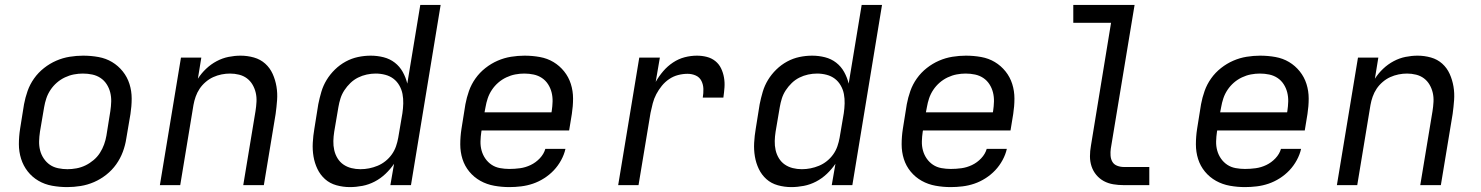

<svg xmlns="http://www.w3.org/2000/svg" viewBox="-20 -755 6040 783"><path d="M254 8Q223 8 192.5 2.5Q162 -3 136.5 -18Q111 -33 93 -56Q75 -79 66 -107.5Q57 -136 57 -167Q57 -198 62 -230L78 -330Q83 -357 92.5 -384Q102 -411 119 -435Q136 -459 159.5 -477.5Q183 -496 209.5 -507.5Q236 -519 264 -523.5Q292 -528 319 -528Q351 -528 381.5 -522.5Q412 -517 437 -502Q462 -487 480.5 -464Q499 -441 508 -412.5Q517 -384 517 -353Q517 -322 512 -290L495 -190Q491 -163 481 -136Q471 -109 454 -85Q437 -61 413.5 -42.5Q390 -24 363.5 -12.5Q337 -1 309 3.5Q281 8 254 8ZM255 -65Q273 -65 292 -68.5Q311 -72 328.5 -80.5Q346 -89 361.5 -102Q377 -115 387.5 -131.5Q398 -148 404.5 -166Q411 -184 414 -202L430 -302Q433 -322 433.5 -341Q434 -360 429.5 -378Q425 -396 415 -411.5Q405 -427 390 -437Q375 -447 356.5 -451Q338 -455 318 -455Q300 -455 281.5 -451.5Q263 -448 245 -439.5Q227 -431 212 -418Q197 -405 186 -388.5Q175 -372 169 -354Q163 -336 160 -318L143 -218Q140 -198 139.5 -179Q139 -160 143.5 -142Q148 -124 158.5 -108.5Q169 -93 183.5 -83Q198 -73 217 -69Q236 -65 255 -65Z M632 0 718 -520H801L787 -434Q801 -456 820.5 -474.5Q840 -493 863.5 -505.5Q887 -518 912 -523Q937 -528 961 -528Q989 -528 1015.5 -520.5Q1042 -513 1061.5 -495.5Q1081 -478 1092 -453.5Q1103 -429 1107.5 -402Q1112 -375 1110 -347Q1108 -319 1104 -290L1056 0H972L1022 -302Q1025 -321 1026 -340Q1027 -359 1023 -376.5Q1019 -394 1010 -409.5Q1001 -425 987 -435.5Q973 -446 955 -450.5Q937 -455 918 -455Q901 -455 883.5 -451.5Q866 -448 849.5 -440.5Q833 -433 818.5 -420.5Q804 -408 794 -393Q784 -378 778 -361Q772 -344 769 -327L715 0Z M1407 8Q1379 8 1352 0.5Q1325 -7 1305.5 -24.5Q1286 -42 1274.5 -66Q1263 -90 1258.5 -117Q1254 -144 1255.5 -172.5Q1257 -201 1262 -230L1278 -330Q1283 -355 1290.5 -380.5Q1298 -406 1312 -429Q1326 -452 1346 -471.5Q1366 -491 1390 -504Q1414 -517 1440 -522.5Q1466 -528 1492 -528Q1519 -528 1544.5 -521.5Q1570 -515 1590 -499.5Q1610 -484 1622.5 -461.5Q1635 -439 1641 -414L1694 -735H1777L1656 0H1572L1587 -87Q1572 -65 1552 -46Q1532 -27 1508 -14.5Q1484 -2 1458 3Q1432 8 1407 8ZM1450 -65Q1468 -65 1485.5 -68.5Q1503 -72 1520 -79Q1537 -86 1552 -98Q1567 -110 1578 -125.5Q1589 -141 1595 -158.5Q1601 -176 1604 -193L1621 -293Q1624 -313 1624.5 -333Q1625 -353 1621.5 -371.5Q1618 -390 1608.5 -406.5Q1599 -423 1584.5 -434Q1570 -445 1551 -450Q1532 -455 1512 -455Q1494 -455 1475.5 -451Q1457 -447 1440 -438.5Q1423 -430 1409 -416.5Q1395 -403 1384.5 -387Q1374 -371 1368.5 -353.5Q1363 -336 1360 -318L1343 -218Q1340 -199 1339.5 -180Q1339 -161 1343 -143Q1347 -125 1356.5 -109.5Q1366 -94 1380.5 -84Q1395 -74 1413 -69.5Q1431 -65 1450 -65Z M2057 8Q2026 8 1995.5 2.5Q1965 -3 1939 -17.5Q1913 -32 1894 -55Q1875 -78 1866 -106.5Q1857 -135 1857 -166.5Q1857 -198 1862 -230L1878 -330Q1883 -357 1892.5 -384Q1902 -411 1919 -435Q1936 -459 1959.5 -477.5Q1983 -496 2009.5 -507.5Q2036 -519 2064 -523.5Q2092 -528 2119 -528Q2151 -528 2181.5 -522.5Q2212 -517 2237 -502Q2262 -487 2280.5 -464Q2299 -441 2308 -412.5Q2317 -384 2317 -353Q2317 -322 2312 -290L2301 -223H1944L1943 -218Q1940 -198 1939.5 -178.5Q1939 -159 1944 -141Q1949 -123 1959.5 -108Q1970 -93 1985 -83Q2000 -73 2019 -69.5Q2038 -66 2057 -66Q2079 -66 2101 -69Q2123 -72 2144 -82Q2165 -92 2181.5 -109.5Q2198 -127 2204 -148H2286Q2281 -125 2268.5 -102Q2256 -79 2238.5 -60.5Q2221 -42 2199 -28Q2177 -14 2153.5 -6Q2130 2 2105.5 5Q2081 8 2057 8ZM1956 -297H2229L2230 -302Q2233 -322 2233.5 -341Q2234 -360 2229.5 -378Q2225 -396 2215 -411.5Q2205 -427 2190 -437Q2175 -447 2156.5 -451Q2138 -455 2118 -455Q2100 -455 2081.5 -451.5Q2063 -448 2045 -439.5Q2027 -431 2012 -418Q1997 -405 1986 -388.5Q1975 -372 1969 -354Q1963 -336 1960 -318Z M2501 0 2587 -520H2671L2654 -421Q2667 -444 2684.5 -464.5Q2702 -485 2724.5 -500Q2747 -515 2772 -521.5Q2797 -528 2822 -528Q2843 -528 2862.5 -523Q2882 -518 2897 -506Q2912 -494 2920.5 -476.5Q2929 -459 2932.5 -439Q2936 -419 2934.5 -398.5Q2933 -378 2930 -357H2846Q2849 -375 2848.5 -392.5Q2848 -410 2840.5 -425Q2833 -440 2817.5 -447Q2802 -454 2784 -454Q2765 -454 2745.5 -449Q2726 -444 2709 -432.5Q2692 -421 2679 -405Q2666 -389 2656.5 -371Q2647 -353 2642 -333.5Q2637 -314 2633 -295L2584 0Z M3207 8Q3179 8 3152 0.5Q3125 -7 3105.5 -24.5Q3086 -42 3074.5 -66Q3063 -90 3058.5 -117Q3054 -144 3055.5 -172.5Q3057 -201 3062 -230L3078 -330Q3083 -355 3090.5 -380.5Q3098 -406 3112 -429Q3126 -452 3146 -471.5Q3166 -491 3190 -504Q3214 -517 3240 -522.5Q3266 -528 3292 -528Q3319 -528 3344.5 -521.5Q3370 -515 3390 -499.5Q3410 -484 3422.5 -461.5Q3435 -439 3441 -414L3494 -735H3577L3456 0H3372L3387 -87Q3372 -65 3352 -46Q3332 -27 3308 -14.5Q3284 -2 3258 3Q3232 8 3207 8ZM3250 -65Q3268 -65 3285.5 -68.5Q3303 -72 3320 -79Q3337 -86 3352 -98Q3367 -110 3378 -125.5Q3389 -141 3395 -158.5Q3401 -176 3404 -193L3421 -293Q3424 -313 3424.5 -333Q3425 -353 3421.5 -371.5Q3418 -390 3408.5 -406.5Q3399 -423 3384.5 -434Q3370 -445 3351 -450Q3332 -455 3312 -455Q3294 -455 3275.5 -451Q3257 -447 3240 -438.5Q3223 -430 3209 -416.5Q3195 -403 3184.5 -387Q3174 -371 3168.5 -353.5Q3163 -336 3160 -318L3143 -218Q3140 -199 3139.5 -180Q3139 -161 3143 -143Q3147 -125 3156.5 -109.5Q3166 -94 3180.5 -84Q3195 -74 3213 -69.5Q3231 -65 3250 -65Z M3857 8Q3826 8 3795.5 2.5Q3765 -3 3739 -17.5Q3713 -32 3694 -55Q3675 -78 3666 -106.5Q3657 -135 3657 -166.5Q3657 -198 3662 -230L3678 -330Q3683 -357 3692.5 -384Q3702 -411 3719 -435Q3736 -459 3759.5 -477.5Q3783 -496 3809.5 -507.5Q3836 -519 3864 -523.5Q3892 -528 3919 -528Q3951 -528 3981.5 -522.5Q4012 -517 4037 -502Q4062 -487 4080.5 -464Q4099 -441 4108 -412.5Q4117 -384 4117 -353Q4117 -322 4112 -290L4101 -223H3744L3743 -218Q3740 -198 3739.5 -178.5Q3739 -159 3744 -141Q3749 -123 3759.5 -108Q3770 -93 3785 -83Q3800 -73 3819 -69.5Q3838 -66 3857 -66Q3879 -66 3901 -69Q3923 -72 3944 -82Q3965 -92 3981.5 -109.5Q3998 -127 4004 -148H4086Q4081 -125 4068.5 -102Q4056 -79 4038.5 -60.5Q4021 -42 3999 -28Q3977 -14 3953.5 -6Q3930 2 3905.5 5Q3881 8 3857 8ZM3756 -297H4029L4030 -302Q4033 -322 4033.5 -341Q4034 -360 4029.5 -378Q4025 -396 4015 -411.5Q4005 -427 3990 -437Q3975 -447 3956.5 -451Q3938 -455 3918 -455Q3900 -455 3881.5 -451.5Q3863 -448 3845 -439.5Q3827 -431 3812 -418Q3797 -405 3786 -388.5Q3775 -372 3769 -354Q3763 -336 3760 -318Z M4563 0Q4541 0 4520 -3.5Q4499 -7 4481.5 -16.5Q4464 -26 4451 -41.5Q4438 -57 4431.5 -76.5Q4425 -96 4425 -117.5Q4425 -139 4429 -161L4511 -662H4357V-735H4607L4510 -149Q4508 -135 4509 -120.5Q4510 -106 4516.5 -95Q4523 -84 4536 -79Q4549 -74 4563 -74H4667V0Z M5057 8Q5026 8 4995.5 2.5Q4965 -3 4939 -17.5Q4913 -32 4894 -55Q4875 -78 4866 -106.5Q4857 -135 4857 -166.5Q4857 -198 4862 -230L4878 -330Q4883 -357 4892.5 -384Q4902 -411 4919 -435Q4936 -459 4959.5 -477.5Q4983 -496 5009.5 -507.5Q5036 -519 5064 -523.5Q5092 -528 5119 -528Q5151 -528 5181.5 -522.5Q5212 -517 5237 -502Q5262 -487 5280.5 -464Q5299 -441 5308 -412.5Q5317 -384 5317 -353Q5317 -322 5312 -290L5301 -223H4944L4943 -218Q4940 -198 4939.5 -178.5Q4939 -159 4944 -141Q4949 -123 4959.5 -108Q4970 -93 4985 -83Q5000 -73 5019 -69.5Q5038 -66 5057 -66Q5079 -66 5101 -69Q5123 -72 5144 -82Q5165 -92 5181.5 -109.5Q5198 -127 5204 -148H5286Q5281 -125 5268.5 -102Q5256 -79 5238.5 -60.5Q5221 -42 5199 -28Q5177 -14 5153.5 -6Q5130 2 5105.5 5Q5081 8 5057 8ZM4956 -297H5229L5230 -302Q5233 -322 5233.5 -341Q5234 -360 5229.5 -378Q5225 -396 5215 -411.5Q5205 -427 5190 -437Q5175 -447 5156.5 -451Q5138 -455 5118 -455Q5100 -455 5081.5 -451.5Q5063 -448 5045 -439.5Q5027 -431 5012 -418Q4997 -405 4986 -388.5Q4975 -372 4969 -354Q4963 -336 4960 -318Z M5432 0 5518 -520H5601L5587 -434Q5601 -456 5620.5 -474.5Q5640 -493 5663.5 -505.5Q5687 -518 5712 -523Q5737 -528 5761 -528Q5789 -528 5815.5 -520.5Q5842 -513 5861.5 -495.5Q5881 -478 5892 -453.5Q5903 -429 5907.5 -402Q5912 -375 5910 -347Q5908 -319 5904 -290L5856 0H5772L5822 -302Q5825 -321 5826 -340Q5827 -359 5823 -376.5Q5819 -394 5810 -409.5Q5801 -425 5787 -435.5Q5773 -446 5755 -450.5Q5737 -455 5718 -455Q5701 -455 5683.5 -451.5Q5666 -448 5649.5 -440.5Q5633 -433 5618.5 -420.5Q5604 -408 5594 -393Q5584 -378 5578 -361Q5572 -344 5569 -327L5515 0Z"/></svg>

Font: Iosevka SS04 Extended Oblique
Style: Regular
Weight: 400
Width: 7
Italic angle: -9°
Monospace: yes
Designer: Belleve Invis
Foundry: Belleve Invis
Version: Version 19.0.0; ttfautohint (v1.8.4)